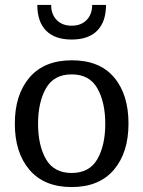

<svg xmlns="http://www.w3.org/2000/svg" viewBox="-20 -747 580 777"><path d="M271 -503Q383 -503 441.5 -434Q500 -365 500 -247Q500 -129 440.5 -59.5Q381 10 270 10Q159 10 99.5 -59.5Q40 -129 40 -246.5Q40 -364 99.5 -433.5Q159 -503 271 -503ZM374 -103Q406 -159 406 -246Q406 -333 374 -389.5Q342 -446 270 -446Q198 -446 166 -389.5Q134 -333 134 -246Q134 -159 166 -103Q198 -47 270 -47Q342 -47 374 -103ZM353 -727H409Q409 -659 373.5 -623Q338 -587 270 -587Q202 -587 166.5 -623Q131 -659 131 -727H187Q187 -689 209.5 -666Q232 -643 270 -643Q308 -643 330.5 -666Q353 -689 353 -727Z"/></svg>

Font: Andada
Style: Regular
Weight: 400
Designer: Carolina Giovagnoli
Foundry: Carolina Giovagnoli
Version: Version 1.002